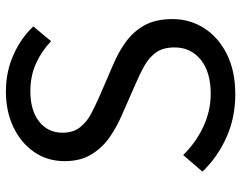

<svg xmlns="http://www.w3.org/2000/svg" viewBox="-102 -684 800 636"><g transform="rotate(-90 298.0 -366.0)"><path d="M303.6 13.4Q226.3 13.4 160.7 -16Q95.2 -45.5 47.5 -95.4L102.6 -159.3Q142.2 -118 195.3 -93Q248.3 -68 305.1 -68Q377.7 -68 418.3 -101.1Q458.9 -134.1 458.9 -187.3Q458.9 -225.8 442.5 -248.7Q426.2 -271.7 398.7 -287.3Q371.2 -302.8 336.2 -317.7L231.4 -363.8Q197.3 -378.5 162.8 -401.9Q128.3 -425.2 105.3 -461.9Q82.2 -498.5 82.2 -551.9Q82.2 -608.8 112.2 -652.5Q142.1 -696.2 194.3 -721.3Q246.4 -746.4 313.2 -746.4Q378.8 -746.4 434.6 -721.3Q490.4 -696.2 528.4 -655.7L479.6 -596.8Q446.3 -628.5 405.4 -646.9Q364.5 -665.4 313.2 -665.4Q250.9 -665.4 213.6 -636.6Q176.4 -607.8 176.4 -558.6Q176.4 -523 194.9 -500.2Q213.3 -477.3 241.4 -463Q269.4 -448.6 297.6 -436.2L401.5 -391.3Q444.5 -373.3 478.7 -348Q512.9 -322.8 532.9 -286.1Q552.8 -249.4 552.8 -194.6Q552.8 -136.9 522.7 -89.7Q492.5 -42.5 436.6 -14.5Q380.8 13.4 303.6 13.4Z"/></g></svg>

Font: Noto Sans JP
Style: Regular
Weight: 100
Designer: Ryoko NISHIZUKA 西塚涼子 (kana, bopomofo & ideographs); Paul D. Hunt (Latin, Greek & Cyrillic); Sandoll Communications 산돌커뮤니
Foundry: Adobe
Version: Version 2.004;hotconv 1.0.118;makeotfexe 2.5.65603